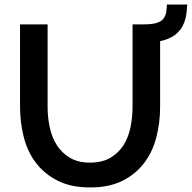

<svg xmlns="http://www.w3.org/2000/svg" viewBox="-20 -817 842 843"><path d="M376 6Q291 6 232.5 -24Q174 -54 137 -103Q100 -152 84 -216.5Q68 -281 68 -349V-710H189V-349Q189 -302 198.5 -257.5Q208 -213 230 -179Q252 -145 287.5 -124Q323 -103 375 -103Q429 -103 465 -124.5Q501 -146 522.5 -180Q544 -214 553 -258.5Q562 -303 562 -349V-710H683V-349Q683 -277 666 -212.5Q649 -148 611.5 -99.5Q574 -51 516 -22.5Q458 6 376 6ZM610 -710Q645 -710 665 -715.5Q685 -721 696 -733Q707 -747 709.5 -762Q712 -777 713 -797H802Q801 -782 799.5 -766Q798 -750 794 -734.5Q790 -719 782.5 -704Q775 -689 762 -676Q751 -664 735 -655Q719 -646 698.5 -640Q678 -634 655 -630.5Q632 -627 608 -627Z"/></svg>

Font: Rising Sun SemiBold
Style: Regular
Weight: 600
Designer: Matt McInerney, Pablo Impallari, Rodrigo Fuenzalida (Raleway font), Stephen Hutchings (Greek), Cristiano Sobral (main ch
Foundry: The Rising Sun Project Authors
Version: Version 4.327; ttfautohint (v1.8.4.7-5d5b-dirty)